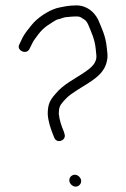

<svg xmlns="http://www.w3.org/2000/svg" viewBox="-20 -704 468 712"><path d="M237 -35.5C237 -23.5 248.5 -12 260.5 -12C271.7 -12 281 -21.3 281 -32.5C281 -44.5 269.5 -56 257.5 -56C246.3 -56 237 -46.7 237 -35.5ZM263 -643C274.3 -643 278.5 -641.4 287 -635C298.9 -628.4 301.2 -624.5 307 -613C318.5 -584.3 331.6 -559.2 335 -522L337 -502C341.6 -470.1 315.8 -451.9 298 -439C257.4 -410.9 215.7 -392.7 185 -355C165.5 -332.9 157 -317.6 157 -281C158.9 -252.1 168 -226.6 177 -204L181 -194C190.6 -168.5 228.2 -183.6 219 -208L216 -218C208 -236 200.3 -259.4 198 -282C198 -305.1 202.6 -314.2 215 -328C229.4 -343.6 234.4 -348.6 250 -359L269.5 -372C309.7 -398.8 368.2 -423.8 377 -481C380.7 -497 377.5 -510.8 376 -527C372.1 -569.7 357.7 -598.2 344 -631C330.2 -658.6 303.1 -684 263 -684C235 -684 213.4 -679 191 -674C157.5 -664 117.7 -637.3 97 -611C85.7 -597.4 72.9 -581.2 65 -567L52 -540C39.1 -517.5 77.5 -499.1 89 -522L102 -548C104 -552 107.3 -557 112 -563C124.3 -579.9 133 -591.9 151 -606C162.3 -613.3 170.3 -618.7 175 -622C183.8 -627.5 190.9 -632.4 202 -634C210.6 -637.2 221 -641 232 -641C241.6 -642.2 252.7 -643 263 -643Z"/></svg>

Font: HoneyBee
Style: SeLit
Weight: 300
Foundry: Cannot Into Space Fonts
Version: Version 0.89